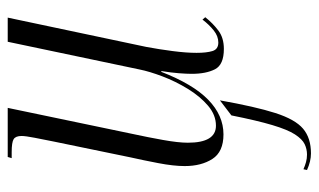

<svg xmlns="http://www.w3.org/2000/svg" viewBox="-180 -396 806 485"><g transform="rotate(-90 222.5 -153.0)"><path d="M342 10Q302 10 290.5 -12.5Q279 -35 279 -71Q279 -84 280.5 -103.5Q282 -123 286 -148H284Q253 -68 213.5 -29.5Q174 9 126 9Q82 9 64 -19Q46 -47 46 -89Q46 -117 53.5 -156Q61 -195 68 -226L108 -420Q113 -445 117.5 -468Q122 -491 122 -501Q122 -516 114 -521Q106 -526 81 -526H66L69 -536H193L126 -215Q119 -183 112 -144Q105 -105 105 -81Q105 -10 148 -10Q175 -10 198.5 -30Q222 -50 241 -81Q260 -112 272.5 -145Q285 -178 290 -203L360 -536H421L347 -186Q341 -154 336.5 -119.5Q332 -85 332 -59Q332 -34 336.5 -19Q341 -4 358 -4Q374 -4 388.5 -15.5Q403 -27 416 -44L422 -37Q407 -18 388.5 -4Q370 10 342 10ZM78 230Q58 230 36 220L38 211Q47 215 56 217.5Q65 220 75 220Q89 220 101.5 214Q114 208 126 189.5Q138 171 149.5 132.5Q161 94 174 29L212 0Q196 90 180 140Q164 190 140.5 210Q117 230 78 230Z"/></g></svg>

Font: Noto Serif Display ExtraCondensed Light
Style: Italic
Weight: 300
Width: 2
Italic angle: -12°
Designer: Monotype Design Team
Foundry: Monotype Imaging Inc.
Version: Version 2.009